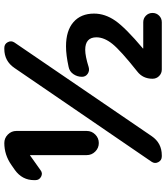

<svg xmlns="http://www.w3.org/2000/svg" viewBox="40 -810 770 890"><g transform="rotate(-90 425.0 -365.0)"><path d="M807 -314Q807 -263 774 -215.5Q741 -168 646 -88Q645 -88 645 -87L646 -86H767Q785 -86 797.5 -73.5Q810 -61 810 -43Q810 -25 797.5 -12.5Q785 0 767 0H548Q530 0 517.5 -12.5Q505 -25 505 -43Q505 -88 539 -114Q636 -191 666.5 -229Q697 -267 697 -303Q697 -355 639 -355Q610 -355 559 -339Q542 -334 528 -343.5Q514 -353 514 -370Q514 -392 526.5 -410Q539 -428 560 -432Q615 -444 655 -444Q728 -444 767.5 -409.5Q807 -375 807 -314ZM648 -730Q666 -730 674.5 -714Q683 -698 673 -683L239 -47Q207 0 150 0H145Q127 0 118.5 -16Q110 -32 120 -47L555 -683Q587 -730 643 -730ZM81 -562Q67 -551 51 -559.5Q35 -568 35 -586V-592Q35 -647 82 -681L105 -697Q152 -730 207 -730Q230 -730 246.5 -713.5Q263 -697 263 -674V-348Q263 -325 246.5 -308.5Q230 -292 207 -292Q184 -292 167.5 -308.5Q151 -325 151 -348V-611H150Z"/></g></svg>

Font: Rounded Mplus 1c ExtraBold
Style: Regular
Weight: 800
Version: Version 1.059.20150529